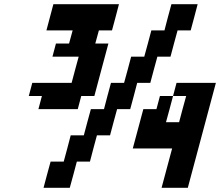

<svg xmlns="http://www.w3.org/2000/svg" viewBox="-20 -895 1049 915"><path d="M133.8 -500 117.2 -437.5H179.7L163.1 -375H350.6L367.2 -437.5H429.7Q440.9 -479.5 463.1 -562.7Q485.4 -646 496.6 -687.5H434.1L451.2 -750H513.7Q519.5 -771 530.5 -812.5Q541.5 -854 546.9 -875H234.4Q229 -854 217.8 -812.5Q206.5 -771 201.2 -750H326.2L309.1 -687.5H246.6L230 -625H355Q349.1 -604 337.9 -562.3Q326.7 -520.5 321.3 -500ZM750 0H875Q897 -83 941.9 -250Q986.8 -417 1008.8 -500H821.3L804.7 -437.5H742.2L725.6 -375H663.1L612.8 -187.5H800.3ZM187.5 0H312.5Q318.4 -21 329.6 -62.5Q340.8 -104 346.2 -125H408.7Q414.1 -145.5 425 -187.3Q436 -229 441.9 -250H504.4Q509.8 -270.5 521 -312.3Q532.2 -354 538.1 -375H600.6Q606.4 -395.5 617.4 -437.3Q628.4 -479 633.8 -500H696.3Q701.7 -520.5 712.9 -562.3Q724.1 -604 730 -625H792.5Q797.9 -645.5 809.1 -687.3Q820.3 -729 826.2 -750H888.7Q894.5 -770.5 905.5 -812.5Q916.5 -854.5 921.9 -875H796.9Q791 -854.5 780 -812.5Q769 -770.5 763.7 -750H701.2Q695.8 -729.5 684.6 -687.5Q673.3 -645.5 667.5 -625H605Q599.6 -604 588.4 -562.3Q577.1 -520.5 571.3 -500H508.8Q502.9 -479 491.9 -437.3Q481 -395.5 475.6 -375H413.1Q407.2 -354 396 -312.3Q384.8 -270.5 379.4 -250H316.9Q311.5 -229 300.5 -187.3Q289.6 -145.5 283.7 -125H221.2Q215.3 -104 204.1 -62.5Q192.9 -21 187.5 0ZM833.5 -312.5H771Q776.9 -333.5 788.1 -375.2Q799.3 -417 804.7 -437.5H867.2Q861.3 -417 850.1 -375.2Q838.9 -333.5 833.5 -312.5Z"/></svg>

Font: Faithful 32x
Style: Oblique
Weight: 400
Foundry: Faithful Resource Pack
Version: Version 1.0; January 27, 2023